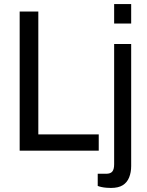

<svg xmlns="http://www.w3.org/2000/svg" viewBox="-20 -743 727 947"><path d="M77 0V-686H169V-80H467V0ZM543 -627V-723H627V-627ZM527 184Q517 184 504.5 183Q492 182 480.5 179.5Q469 177 462 174V114H504Q525 114 534 103Q543 92 543 67V-526H627V76Q627 107 617 132Q607 157 585.5 170.5Q564 184 527 184Z"/></svg>

Font: Archivo SemiCondensed
Style: Regular
Weight: 400
Width: 4
Designer: Hector Gatti
Foundry: Omnibus-Type
Version: Version 2.001